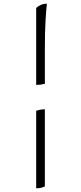

<svg xmlns="http://www.w3.org/2000/svg" viewBox="-20 -820 439 1040"><path d="M176 -360V-777Q184 -785 199.5 -792.5Q215 -800 234 -800Q231 -777 227 -714Q223 -651 223 -556V-366Q199 -360 176 -360ZM176 200V-220Q188 -224 200 -226Q212 -228 223 -228V190Q217 193 205 196.5Q193 200 176 200Z"/></svg>

Font: Texturina 72pt ExtraLight
Style: Regular
Weight: 200
Designer: Guillermo Torres Carreño
Foundry: Omnibus-Type
Version: Version 1.002; ttfautohint (v1.8.3)